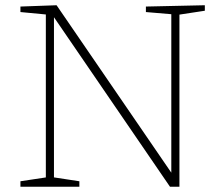

<svg xmlns="http://www.w3.org/2000/svg" viewBox="-20 -713 848 733"><path d="M537 -688 762 -693V-672L657 -656L665 -667V0H629L180 -656L186 -657V-26L178 -37L283 -21V0H58V-21L164 -37L155 -26V-667L163 -657L58 -667V-688L196 -693L640 -45L634 -44V-668L643 -658L537 -667Z"/></svg>

Font: Bitter Thin ExtraLight
Style: Regular
Weight: 250
Version: Version 2.002